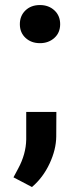

<svg xmlns="http://www.w3.org/2000/svg" viewBox="-20 -566 306 765"><path d="M59.1 -469.7Q59.1 -502.9 81.3 -524.4Q103.5 -545.9 139.2 -545.9Q173.8 -545.9 196.8 -524.7Q219.7 -503.4 219.7 -469.7Q219.7 -435.5 196.5 -414.8Q173.3 -394 139.2 -394Q104.5 -394 81.8 -415Q59.1 -436 59.1 -469.7ZM107.4 179.2 33.7 140.6 52.2 106Q83.5 48.3 84.5 -10.3V-120.1H204.6L204.1 -22Q203.6 29.8 177.7 85.4Q151.9 141.1 107.4 179.2Z"/></svg>

Font: Roboto Condensed
Style: Bold
Weight: 700
Designer: Google
Version: Version 2.134; 2016